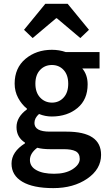

<svg xmlns="http://www.w3.org/2000/svg" viewBox="-20 -762 560 999"><path d="M105 -606.9 215.8 -742.2H332L442.9 -606.9L397.9 -564L275.9 -667H272L149.9 -564ZM357.4 118.7Q394.5 94.7 395 65.4Q395 36.1 373.5 24.9Q352.1 13.7 308.1 14.2H241.2Q201.2 14.2 173.8 6.8Q135.7 35.6 135.7 70.3Q135.7 105 169.9 123.5Q203.1 142.1 261.7 142.1Q320.3 142.1 357.4 118.7ZM250 -228Q287.1 -228 311 -254.4Q335 -280.3 335 -326.2Q335 -372.1 311 -397.9Q287.1 -423.8 250 -423.8Q212.9 -423.8 188.5 -397.9Q164.1 -372.1 164.1 -326.7Q164.1 -281.2 188.5 -254.9Q212.9 -228.5 250 -228ZM40 89.4Q40 27.8 109.9 -16.1V-20Q65.9 -47.9 65.9 -100.6Q65.9 -153.3 120.1 -192.9V-196.8Q93.3 -217.8 74.7 -252Q56.2 -286.1 56.2 -327.1Q56.2 -408.2 112.3 -455.6Q168.9 -502.9 250 -502.9Q288.1 -502.9 321.8 -491.2H498V-405.8H408.2Q436 -372.6 436 -323.2Q436 -244.1 383.3 -200.2Q330.6 -156.2 250 -155.8Q214.8 -155.8 183.1 -168.9Q159.2 -147.9 159.2 -122.1Q159.2 -77.1 238.8 -77.1H326.2Q506.3 -77.1 505.9 43.9Q505.9 118.2 434.1 167.5Q362.3 216.8 257.3 216.8Q152.3 216.8 96.2 183.6Q40 150.4 40 89.4Z"/></svg>

Font: SourceSansPro-Semibold
Style: Regular
Weight: 600
Designer: Paul D. Hunt
Foundry: Adobe Systems Incorporated
Version: Version 2.020;PS 2.0;hotconv 1.0.86;makeotf.lib2.5.63406